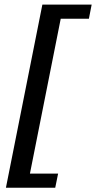

<svg xmlns="http://www.w3.org/2000/svg" viewBox="-20 -708 427 852"><path d="M6.3 125 168 -687.5H386.7L374.5 -625H249.5L112.8 62.5H237.8L225.1 125Z"/></svg>

Font: Juliett
Style: Bold Italic
Weight: 700
Italic angle: -11.25°
Designer: GGBotNet
Foundry: GGBotNet
Version: 0.60